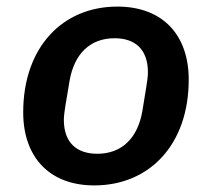

<svg xmlns="http://www.w3.org/2000/svg" viewBox="-20 -548 640 580"><path d="M264.9 12.1C430.8 12.1 550.1 -110.4 550.1 -307.5C550.1 -441.1 472.7 -528.1 334.5 -528.1C169 -528.1 50.1 -405.5 50.1 -208.5C50.1 -74.9 127.8 12.1 264.9 12.1ZM172.9 -186.1C172.9 -198.2 175.4 -214.5 177.9 -230.8L190 -302.9C203.8 -384.6 251.4 -432.5 326.3 -432.5C387.8 -432.5 426.8 -399.1 426.8 -329.9C426.8 -317.8 424.7 -301.5 421.9 -285.2L410.2 -213.4C396.3 -131.4 348.7 -83.5 273.8 -83.5C212 -83.5 172.9 -116.8 172.9 -186.1Z"/></svg>

Font: Margiela Mono Italic SmBold It
Style: Regular
Weight: 600
Designer: Mike Abbink, Paul van der Laan, Pieter van Rosmalen
Foundry: Bold Monday
Version: Version 2.003 2021